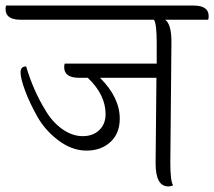

<svg xmlns="http://www.w3.org/2000/svg" viewBox="-59 -666 771 691"><path d="M501 -78 504 -386H301Q372 -315 372 -239Q372 -186 338.5 -155Q305 -124 252.5 -124Q200 -124 151.5 -160.5Q103 -197 75 -247Q47 -297 31 -340.5Q15 -384 15 -405.5Q15 -427 35 -427Q61 -340 104 -270Q129 -227 165 -201.5Q201 -176 238.5 -176Q276 -176 298.5 -198Q321 -220 321 -255Q321 -325 257 -386H226Q172 -386 172 -424Q172 -433 174 -437H505V-513Q505 -580 495 -595H15Q-39 -595 -39 -633Q-39 -642 -37 -646H638Q692 -646 692 -608Q692 -599 690 -595H535Q558 -580 558 -515L554 -80Q554 -14 564 1Q556 5 547 5Q501 5 501 -78Z"/></svg>

Font: Laila Light
Style: Regular
Weight: 300
Designer: Hitesh Malaviya
Foundry: Indian Type Foundry
Version: Version 1.302;PS 1.0;hotconv 1.0.78;makeotf.lib2.5.61930; tt